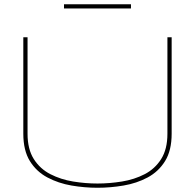

<svg xmlns="http://www.w3.org/2000/svg" viewBox="-20 -876 920 906"><path d="M90 -245V-700H110V-245Q110 -172 139.5 -125.5Q169 -79 218 -54Q267 -29 325 -19.5Q383 -10 440 -10Q497 -10 555.5 -19.5Q614 -29 662.5 -54Q711 -79 740.5 -125.5Q770 -172 770 -245V-700H790V-245Q790 -166 759 -116Q728 -66 676.5 -38.5Q625 -11 563 -0.5Q501 10 440 10Q379 10 317.5 -0.5Q256 -11 204 -38.5Q152 -66 121 -116Q90 -166 90 -245ZM282 -836V-856H598V-836Z"/></svg>

Font: Georama Extended Thin
Style: Regular
Weight: 100
Width: 7
Designer: Jean-Baptiste Levee
Foundry: Production Type
Version: Version 1.000